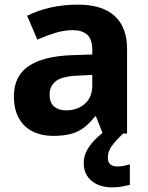

<svg xmlns="http://www.w3.org/2000/svg" viewBox="-20 -576 639 828"><path d="M317 -556Q420 -556 474 -507.5Q528 -459 528 -364V0H423L394 -74H390Q367 -45 342.5 -26Q318 -7 286 1.5Q254 10 208 10Q160 10 122 -8.5Q84 -27 62 -65Q40 -103 40 -161Q40 -247 102 -290Q164 -333 287 -338L378 -341V-358Q378 -407 356 -426.5Q334 -446 294 -446Q257 -446 218 -434Q179 -422 141 -405L97 -508Q140 -530 195.5 -543Q251 -556 317 -556ZM321 -250Q250 -248 222 -227Q194 -206 194 -168Q194 -133 213.5 -116.5Q233 -100 265 -100Q313 -100 345.5 -128Q378 -156 378 -208V-253ZM445 104Q445 124 456 133Q467 142 485 142Q500 142 515 139Q530 136 540 133V221Q524 225 506 228.5Q488 232 464 232Q408 232 374.5 203.5Q341 175 341 127Q341 101 353 76.5Q365 52 388.5 27.5Q412 3 446 -21L511 0Q477 32 461 55Q445 78 445 104Z"/></svg>

Font: Noto Sans Lao
Style: Bold
Weight: 700
Designer: Monotype Design Team
Foundry: Monotype Imaging Inc.
Version: Version 2.003